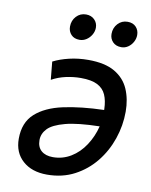

<svg xmlns="http://www.w3.org/2000/svg" viewBox="-84 -797 688 874"><g transform="rotate(10 259.5 -359.5)"><path d="M193 15Q123 15 81 -22.5Q39 -60 39 -124Q39 -199 85 -240.5Q131 -282 212 -299.5Q293 -317 399 -320Q399 -321 399 -322Q399 -323 399 -324Q398 -363 386 -390Q374 -417 346.5 -431Q319 -445 270 -445Q236 -445 201.5 -437.5Q167 -430 136 -413L128 -496Q159 -512 201 -522Q243 -532 289 -532Q366 -532 411.5 -505.5Q457 -479 477 -433Q497 -387 497 -329Q497 -265 476 -203.5Q455 -142 415.5 -93Q376 -44 320 -14.5Q264 15 193 15ZM206 -68Q251 -68 289 -91Q327 -114 353.5 -154.5Q380 -195 392 -243Q291 -241 234.5 -226Q178 -211 155.5 -187.5Q133 -164 133 -134Q133 -102 152.5 -85Q172 -68 206 -68ZM426 -615Q401 -615 386.5 -630Q372 -645 372 -667Q372 -695 390 -714.5Q408 -734 435 -734Q460 -734 474 -719Q488 -704 488 -682Q488 -665 479.5 -649.5Q471 -634 457 -624.5Q443 -615 426 -615ZM233 -615Q208 -615 194 -630Q180 -645 180 -667Q180 -695 198 -714.5Q216 -734 243 -734Q267 -734 282 -719Q297 -704 297 -682Q297 -665 288 -649.5Q279 -634 264.5 -624.5Q250 -615 233 -615Z"/></g></svg>

Font: Ubuntu Sans Medium
Style: Italic
Weight: 500
Italic angle: -13.5°
Designer: Dalton Maag Ltd
Foundry: Dalton Maag Ltd
Version: Version 1.006